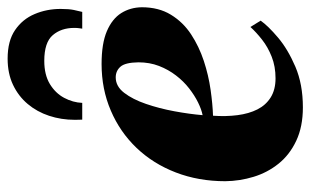

<svg xmlns="http://www.w3.org/2000/svg" viewBox="-179 -643 834 516"><g transform="rotate(-90 238.0 -385.0)"><path d="M440.5 -101.5Q426.5 -81.5 395.2 -55Q364 -28.5 316.8 -8.2Q269.5 12 207.5 12Q155.5 12 117.8 -5.8Q80 -23.5 56 -53.5Q32 -83.5 20.8 -120.5Q9.5 -157.5 9 -196.5Q9 -268.5 32.5 -329.5Q56 -390.5 98.5 -435Q141 -479.5 198.8 -504.2Q256.5 -529 324 -529Q379 -529 412.2 -514.8Q445.5 -500.5 460.8 -476.2Q476 -452 476.5 -421Q476.5 -375.5 456.5 -342.8Q436.5 -310 403.8 -288.5Q371 -267 332.2 -254.2Q293.5 -241.5 254.5 -236Q215.5 -230.5 185 -229.5Q182.5 -194.5 186.5 -163.8Q190.5 -133 202 -110.2Q213.5 -87.5 234.2 -74.5Q255 -61.5 285.5 -61.5Q317.5 -61.5 343.5 -71.8Q369.5 -82 389.5 -97.8Q409.5 -113.5 423.5 -129ZM288 -491Q264 -491 246.5 -468.2Q229 -445.5 216.8 -409.8Q204.5 -374 197 -333.5Q189.5 -293 186.5 -257.5Q202 -260.5 220.8 -269.8Q239.5 -279 258.5 -293.8Q277.5 -308.5 293.2 -329Q309 -349.5 318.8 -374.8Q328.5 -400 328.5 -430Q328 -465.5 316.8 -478.2Q305.5 -491 288 -491ZM174.5 -581Q174.5 -585.5 174.2 -589.5Q174 -593.5 174 -601Q174 -637.5 184.8 -670Q195.5 -702.5 216.5 -727.5Q237.5 -752.5 268 -767Q298.5 -781.5 338.5 -781.5Q386 -781.5 415.2 -761.5Q444.5 -741.5 458.2 -709Q472 -676.5 472 -639Q472 -616.5 469.2 -603.5Q466.5 -590.5 464 -581H419Q419.5 -584.5 420.2 -589.5Q421 -594.5 421 -602.5Q421 -637.5 401.5 -660.2Q382 -683 332.5 -683Q295 -683 270.2 -668Q245.5 -653 233 -629.5Q220.5 -606 219.5 -581Z"/></g></svg>

Font: Merriweather 120pt Black
Style: Italic
Weight: 900
Italic angle: -7.8°
Version: Version 2.101